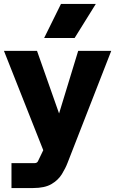

<svg xmlns="http://www.w3.org/2000/svg" viewBox="-23 -750 582 970"><path d="M35 200V74H153Q158 74 162.5 71.5Q167 69 169 64L259 -123L372 -493H539L319 71Q308 100 289.5 130Q271 160 237 180Q203 200 144 200ZM217 63 -3 -493H164L306 -90ZM200 -558 285 -730H461L354 -558Z"/></svg>

Font: SUSE ExtraBold
Style: Regular
Weight: 800
Designer: Rene Bieder
Foundry: SUSE
Version: Version 1.000